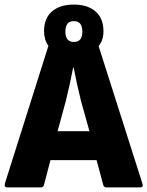

<svg xmlns="http://www.w3.org/2000/svg" viewBox="-23 -817 642 837"><path d="M598 -16Q603 0 588 0H441Q430 0 427 -11L398 -119H197L169 -12Q167 0 154 0H9Q-5 0 -2 -16L188 -617Q169 -644 169 -681Q169 -737 203.5 -767Q238 -797 299 -797Q359 -797 393.5 -767Q428 -737 428 -681Q428 -642 407 -616ZM262 -679Q262 -634 299 -634Q336 -634 336 -679Q336 -725 299 -725Q262 -725 262 -679ZM228 -245H367L330 -377Q321 -413 313 -450Q305 -487 298 -523H296Q289 -487 281 -450Q273 -413 264 -377Z"/></svg>

Font: Sofia Sans Semi Condensed Black
Style: Regular
Weight: 900
Designer: Botio Nikoltchev, Ani Petrova
Foundry: lettersoup
Version: Version 4.100; ttfautohint (v1.8.4.7-5d5b)